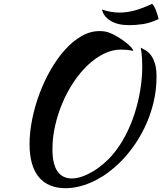

<svg xmlns="http://www.w3.org/2000/svg" viewBox="-20 -903 852 1007"><path d="M562 -728Q581 -720 601 -707.5Q621 -695 638 -682Q655 -669 666.5 -656.5Q678 -644 679 -636Q662 -640 645 -641.5Q628 -643 614 -643Q569 -643 524.5 -621Q480 -599 440 -561Q400 -523 366 -472Q332 -421 307.5 -363Q283 -305 269 -243Q255 -181 255 -121Q255 -43 281 -5Q307 33 357 33Q381 33 409 23.5Q437 14 466 -3Q495 -20 523 -44Q551 -68 575 -97Q610 -139 638 -192.5Q666 -246 685.5 -306Q705 -366 715.5 -429.5Q726 -493 726 -554Q726 -578 725 -594.5Q724 -611 722.5 -622.5Q721 -634 720 -641Q719 -648 718 -653Q730 -647 744.5 -638.5Q759 -630 771.5 -613.5Q784 -597 792.5 -570Q801 -543 801 -500Q801 -430 784.5 -362.5Q768 -295 738.5 -234Q709 -173 669 -120Q629 -67 583 -27Q523 26 455 55Q387 84 324 84Q232 84 183.5 25.5Q135 -33 135 -147Q135 -208 148.5 -276Q162 -344 186.5 -410Q211 -476 245 -535.5Q279 -595 319.5 -640.5Q360 -686 406.5 -713Q453 -740 502 -740Q518 -740 532 -737.5Q546 -735 562 -728ZM515 -853Q562 -837 607 -837Q645 -837 686 -848Q727 -859 778 -883Q790 -871 799 -846Q808 -821 812 -803Q767 -782 729 -776.5Q691 -771 658 -771Q596 -771 559 -794.5Q522 -818 515 -853Z"/></svg>

Font: Sweet Mavka Script
Style: Regular
Weight: 500
Designer: Pablo Impallari/Anastassiya Vishnevskaya
Foundry: Pablo Impallari/ Anastassiya Vishnevskaya
Version: Version 2.0/www.impallari.com/   behance.net/sweetcherry